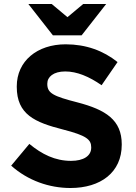

<svg xmlns="http://www.w3.org/2000/svg" viewBox="-20 -932 680 962"><path d="M333 10C484 10 590 -68 590 -207V-209C590 -331 510 -382 368 -419C247 -450 217 -465 217 -511V-513C217 -547 248 -574 307 -574C366 -574 427 -548 489 -505L569 -621C498 -678 411 -710 309 -710C166 -710 64 -626 64 -499V-497C64 -358 155 -319 296 -283C413 -253 437 -233 437 -194V-192C437 -151 399 -126 336 -126C256 -126 190 -159 127 -211L36 -102C120 -27 227 10 333 10ZM122 -912 245 -755H389L512 -912H397L318 -846L239 -912Z"/></svg>

Font: Mission
Style: Bold
Weight: 700
Version: Version 1.000;FEAKit 1.0